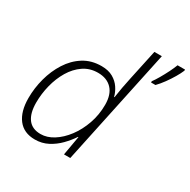

<svg xmlns="http://www.w3.org/2000/svg" viewBox="-171 -919 1076 1089"><g transform="rotate(30 367.5 -375.0)"><path d="M195.3 9.8Q122.6 9.8 84.7 -39.6Q46.9 -88.9 46.9 -176.3Q46.9 -241.7 64.2 -306.2Q81.5 -370.6 115.5 -423.8Q149.4 -477.1 199.7 -508.8Q250 -540.5 316.4 -540.5Q361.3 -540.5 391.6 -523.2Q421.9 -505.9 439.7 -479.2Q457.5 -452.6 464.4 -424.3H467.3Q477.1 -492.2 491.7 -558.6L534.7 -759.8H583.5L422.4 0H381.3L403.3 -125.5H400.4Q378.4 -92.3 348.1 -61.3Q317.9 -30.3 279.5 -10.3Q241.2 9.8 195.3 9.8ZM208 -33.2Q250 -33.2 291.5 -59.3Q333 -85.4 367.2 -130.9Q401.4 -176.3 422.1 -235.4Q442.9 -294.4 442.9 -360.4Q442.9 -427.2 409.7 -462.4Q376.5 -497.6 317.9 -497.6Q264.6 -497.6 223.6 -469.5Q182.6 -441.4 154.5 -394.5Q126.5 -347.7 112.1 -290.5Q97.7 -233.4 97.7 -175.8Q97.7 -106.9 125 -70.1Q152.3 -33.2 208 -33.2ZM605 -600.1V-608.4Q617.2 -624.5 633.3 -652.1Q649.4 -679.7 664.1 -709.2Q678.7 -738.8 686.5 -759.8H735.4V-752.4Q726.6 -731 710.4 -703.6Q694.3 -676.3 674.3 -648.7Q654.3 -621.1 633.8 -600.1Z"/></g></svg>

Font: Open Sans Light
Style: Italic
Weight: 300
Italic angle: -12°
Designer: Monotype Design Team
Foundry: Monotype Imaging Inc.
Version: Version 3.003; ttfautohint (v1.8.4)